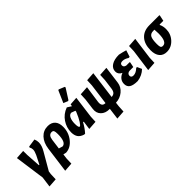

<svg xmlns="http://www.w3.org/2000/svg" viewBox="93 -1744 2930 2930"><g transform="rotate(-45 1558.0 -279.0)"><path d="M424 -474Q441 -434 441 -395Q441 -329 395 -250L235 26L228 76L224 185L80 195L103 25L35 -463L179 -472L180 -384L195 -149H206L275 -286Q302 -343 302 -380Q302 -412 285 -440L292 -455Z M419 195 475 -225Q491 -341 554 -408.5Q617 -476 712 -476Q788 -476 830 -431Q872 -386 872 -301Q872 -179 798.5 -87Q725 5 624 10L576 -1L566 77L562 185ZM613 -279 591 -114 654 -95Q736 -103 736 -280Q736 -333 726.5 -351Q717 -369 689 -369Q625 -369 613 -279Z M1213 -746 1226 -753 1319 -715 1323 -701Q1260 -600 1216 -532L1202 -525L1129 -555Q1167 -636 1213 -746ZM1014 10Q950 -10 923.5 -50.5Q897 -91 897 -155Q897 -258 955.5 -345Q1014 -432 1116 -470H1122L1189 -428L1194 -463L1326 -472L1279 -114L1274 -6L1130 4L1149 -135H1135Q1089 -50 1034 10ZM1029 -206Q1029 -124 1052 -124Q1069 -124 1102.5 -176.5Q1136 -229 1175 -324L1177 -342L1112 -366Q1073 -366 1051 -322Q1029 -278 1029 -206Z M1561 9Q1473 9 1423 -42Q1373 -93 1384 -175L1407 -354L1412 -462L1556 -471L1517 -196Q1504 -100 1583 -100H1584L1628 -437L1633 -545L1775 -554L1716 -100Q1755 -101 1776.5 -122.5Q1798 -144 1805 -194L1826 -354L1831 -462L1974 -471L1937 -189Q1926 -105 1858.5 -49.5Q1791 6 1701 9L1693 77L1687 185L1545 195L1569 9Z M2170 10Q2077 10 2033.5 -18Q1990 -46 1990 -106Q1990 -154 2017 -189.5Q2044 -225 2093 -243Q2029 -273 2029 -334Q2029 -401 2088.5 -439.5Q2148 -478 2251 -478Q2325 -463 2378 -446L2343 -338L2321 -337Q2269 -372 2221 -372Q2167 -372 2167 -329Q2167 -291 2213 -281H2286L2290 -273L2273 -189H2196Q2170 -189 2153.5 -174Q2137 -159 2137 -136Q2137 -95 2186 -95Q2239 -95 2296 -149H2313L2347 -75Q2277 -5 2170 10Z M2598 -472 2550 -114 2546 -6 2401 4 2450 -354 2454 -462Z M2800 11Q2724 11 2682 -39.5Q2640 -90 2640 -183Q2640 -317 2708 -392Q2776 -467 2898 -467H3113L3116 -459L3096 -364H3017L3013 -356Q3037 -308 3037 -245Q3037 -140 2967.5 -64.5Q2898 11 2800 11ZM2822 -97Q2908 -97 2908 -280Q2908 -328 2904 -364H2877Q2820 -364 2797.5 -324Q2775 -284 2775 -182Q2775 -131 2784.5 -114Q2794 -97 2822 -97Z"/></g></svg>

Font: Alegreya Sans ExtraBold
Style: Italic
Weight: 800
Italic angle: -7°
Designer: Juan Pablo del Peral
Foundry: Huerta Tipografica
Version: Version 2.007